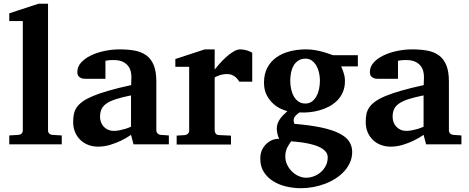

<svg xmlns="http://www.w3.org/2000/svg" viewBox="-20 -760 2467 1011"><path d="M28.8 0V-46.9L78.1 -49.8Q87.9 -50.8 94 -57.1Q100.1 -63.5 100.1 -73.2V-648.9H28.8V-689.9L182.1 -740.2H232.9V-73.2Q232.9 -63.5 239 -57.1Q245.1 -50.8 254.9 -49.8L305.2 -46.9V0Z M683.1 0 669.9 -49.8Q644 -32.2 615.7 -18.6Q590.8 -6.8 560.1 2.7Q529.3 12.2 496.1 12.2Q468.8 12.2 445.1 3.2Q421.4 -5.9 403.6 -22.7Q385.7 -39.6 375.5 -63.5Q365.2 -87.4 365.2 -117.2Q365.2 -139.6 368.9 -158.7Q372.6 -177.7 383.5 -194.1Q394.5 -210.4 415 -225.3Q435.5 -240.2 469.5 -254.4Q503.4 -268.6 552.7 -282.7Q602.1 -296.9 670.9 -312V-324.2Q670.9 -331.5 671.4 -337.4Q671.4 -344.2 671.9 -351.1Q672.4 -365.2 668.9 -381.6Q665.5 -397.9 655.3 -411.9Q645 -425.8 626.5 -434.8Q607.9 -443.8 578.1 -443.8Q567.9 -443.8 559.8 -443.4Q551.8 -442.9 546.4 -441.9Q540 -440.9 535.2 -439.9V-345.2H432.1Q419.4 -344.2 409.7 -347.7Q401.4 -350.6 394.3 -357.9Q387.2 -365.2 387.2 -380.9Q387.2 -408.7 407 -430.7Q426.8 -452.6 458.7 -468Q490.7 -483.4 530.5 -491.7Q570.3 -500 609.9 -500Q652.8 -500 688.5 -493.7Q724.1 -487.3 749.8 -469Q775.4 -450.7 789.3 -417.5Q803.2 -384.3 803.2 -330.1V-73.2Q803.2 -64 809.6 -57.4Q815.9 -50.8 825.2 -49.8L869.1 -46.9V0ZM669.9 -257.8Q621.6 -248 590.1 -237.8Q558.6 -227.5 540 -214.4Q521.5 -201.2 514.2 -184.3Q506.8 -167.5 506.8 -145Q506.8 -129.4 512 -116Q517.1 -102.5 526.6 -92.5Q536.1 -82.5 549.3 -76.7Q562.5 -70.8 578.1 -70.8Q594.2 -70.8 610.6 -74.2Q627 -77.6 640.1 -81.5Q655.8 -86.4 669.9 -92.8Z M1240.2 -330.1Q1236.8 -335 1231.7 -341.8Q1226.6 -348.6 1219 -355Q1211.4 -361.3 1200.7 -365.7Q1189.9 -370.1 1175.3 -370.1Q1161.1 -370.1 1148.9 -367.2Q1136.7 -364.3 1128.4 -360.8Q1118.2 -356.9 1110.4 -352.1V-71.8Q1110.4 -63 1116.5 -55.9Q1122.6 -48.8 1132.3 -48.8L1196.3 -45.9V1H910.2V-45.9L954.1 -48.8Q963.4 -49.8 969.7 -56.4Q976.1 -63 976.1 -71.8V-408.2H903.3V-449.2L1058.1 -500H1110.4V-394Q1119.6 -405.8 1135.5 -423.8Q1151.4 -441.9 1169.9 -458.7Q1188.5 -475.6 1208.3 -487.8Q1228 -500 1245.1 -500Q1253.9 -500 1263.2 -498.5Q1272.5 -497.1 1281 -494.4Q1289.6 -491.7 1296.6 -488.5Q1303.7 -485.4 1308.1 -481.9V-330.1Z M1705.6 68.8Q1705.6 51.3 1694.8 38.6Q1684.1 25.9 1667 16.8Q1649.9 7.8 1628.4 2Q1606.9 -3.9 1585.4 -7.6Q1564 -11.2 1544.9 -12.9Q1525.9 -14.6 1513.2 -16.1Q1508.3 -8.8 1502.9 -1Q1497.6 6.8 1492.9 16.1Q1488.3 25.4 1485.4 36.9Q1482.4 48.3 1482.4 62Q1481.9 85.9 1491.7 106.7Q1501.5 127.4 1517.1 142.8Q1532.7 158.2 1552.5 167Q1572.3 175.8 1592.3 175.8Q1612.3 175.8 1632.6 168.2Q1652.8 160.6 1668.9 146.7Q1685.1 132.8 1695.3 113Q1705.6 93.3 1705.6 68.8ZM1664.6 -335.9Q1664.6 -356.4 1659.9 -377.2Q1655.3 -397.9 1645.8 -414.3Q1636.2 -430.7 1622.1 -440.9Q1607.9 -451.2 1589.4 -451.2Q1566.9 -451.2 1551.3 -441.2Q1535.6 -431.2 1526.1 -414.6Q1516.6 -397.9 1512.5 -377.2Q1508.3 -356.4 1508.3 -335Q1508.3 -313 1512.9 -291.3Q1517.6 -269.5 1527.1 -252.7Q1536.6 -235.8 1551.8 -225.3Q1566.9 -214.8 1587.4 -214.8Q1607.9 -214.8 1622.3 -225.3Q1636.7 -235.8 1646.2 -253.2Q1655.8 -270.5 1660.2 -292.2Q1664.6 -314 1664.6 -335.9ZM1776.4 -410.2Q1781.7 -399.4 1786.1 -387.2Q1790 -376.5 1793.2 -363Q1796.4 -349.6 1796.4 -334Q1796.4 -300.3 1785.2 -274.7Q1773.9 -249 1755.1 -230.2Q1736.3 -211.4 1711.9 -198.7Q1687.5 -186 1660.9 -178.7Q1634.3 -171.4 1607.4 -168.9Q1580.6 -166.5 1557.1 -168Q1548.3 -162.1 1541.3 -155.8Q1534.2 -149.4 1530.3 -142.3Q1526.4 -135.3 1526.1 -127Q1525.9 -118.7 1530.3 -107.9Q1612.3 -101.1 1670.2 -88.9Q1728 -76.7 1764.6 -58.6Q1801.3 -40.5 1817.9 -15.9Q1834.5 8.8 1834.5 40Q1834.5 68.8 1823.5 94.2Q1812.5 119.6 1793.5 140.9Q1774.4 162.1 1748.5 179Q1722.7 195.8 1692.6 207.3Q1662.6 218.8 1629.9 224.9Q1597.2 231 1564.5 231Q1524.9 231 1486.6 221.9Q1448.2 212.9 1418 193.8Q1387.7 174.8 1369.1 145.5Q1350.6 116.2 1350.6 76.2Q1350.6 44.9 1362.3 24.2Q1374 3.4 1390.1 -9Q1406.2 -21.5 1423.1 -25.9Q1439.9 -30.3 1450.2 -28.8Q1443.4 -42.5 1440.4 -57.4Q1437.5 -72.3 1437.5 -82Q1437.5 -94.7 1440.9 -106.2Q1444.3 -117.7 1451.2 -128.7Q1458 -139.6 1468.5 -150.9Q1479 -162.1 1493.2 -174.8Q1480 -177.7 1459.2 -187Q1438.5 -196.3 1418.7 -214.1Q1398.9 -231.9 1384.5 -259Q1370.1 -286.1 1370.1 -325.2Q1370.1 -370.1 1387.5 -403.1Q1404.8 -436 1434.8 -457.5Q1464.8 -479 1505.1 -489.5Q1545.4 -500 1591.3 -500Q1614.7 -500 1635.5 -496.6Q1656.2 -493.2 1674.1 -488.5Q1691.9 -483.9 1706.8 -478.5Q1721.7 -473.1 1734.4 -469.2H1864.3V-410.2Z M2223.6 0 2210.4 -49.8Q2184.6 -32.2 2156.2 -18.6Q2131.3 -6.8 2100.6 2.7Q2069.8 12.2 2036.6 12.2Q2009.3 12.2 1985.6 3.2Q1961.9 -5.9 1944.1 -22.7Q1926.3 -39.6 1916 -63.5Q1905.8 -87.4 1905.8 -117.2Q1905.8 -139.6 1909.4 -158.7Q1913.1 -177.7 1924.1 -194.1Q1935.1 -210.4 1955.6 -225.3Q1976.1 -240.2 2010 -254.4Q2043.9 -268.6 2093.3 -282.7Q2142.6 -296.9 2211.4 -312V-324.2Q2211.4 -331.5 2211.9 -337.4Q2211.9 -344.2 2212.4 -351.1Q2212.9 -365.2 2209.5 -381.6Q2206.1 -397.9 2195.8 -411.9Q2185.5 -425.8 2167 -434.8Q2148.4 -443.8 2118.7 -443.8Q2108.4 -443.8 2100.3 -443.4Q2092.3 -442.9 2086.9 -441.9Q2080.6 -440.9 2075.7 -439.9V-345.2H1972.7Q1960 -344.2 1950.2 -347.7Q1941.9 -350.6 1934.8 -357.9Q1927.7 -365.2 1927.7 -380.9Q1927.7 -408.7 1947.5 -430.7Q1967.3 -452.6 1999.3 -468Q2031.2 -483.4 2071 -491.7Q2110.8 -500 2150.4 -500Q2193.4 -500 2229 -493.7Q2264.6 -487.3 2290.3 -469Q2315.9 -450.7 2329.8 -417.5Q2343.8 -384.3 2343.8 -330.1V-73.2Q2343.8 -64 2350.1 -57.4Q2356.4 -50.8 2365.7 -49.8L2409.7 -46.9V0ZM2210.4 -257.8Q2162.1 -248 2130.6 -237.8Q2099.1 -227.5 2080.6 -214.4Q2062 -201.2 2054.7 -184.3Q2047.4 -167.5 2047.4 -145Q2047.4 -129.4 2052.5 -116Q2057.6 -102.5 2067.1 -92.5Q2076.7 -82.5 2089.8 -76.7Q2103 -70.8 2118.7 -70.8Q2134.8 -70.8 2151.1 -74.2Q2167.5 -77.6 2180.7 -81.5Q2196.3 -86.4 2210.4 -92.8Z"/></svg>

Font: Charis SIL Phon
Style: Bold
Weight: 700
Foundry: SIL International
Version: Version 5.000